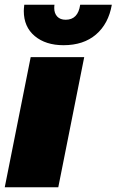

<svg xmlns="http://www.w3.org/2000/svg" viewBox="-25 -787 490 807"><path d="M104 -547H329L220 0H-5ZM75 -741Q75 -749 77 -767H204Q203 -762 203 -753Q203 -731 215.5 -717.5Q228 -704 251 -704Q303 -704 312 -767H445Q431 -687 378.5 -642Q326 -597 242 -597Q167 -597 121 -635.5Q75 -674 75 -741Z"/></svg>

Font: Montserrat Alternates Black
Style: Italic
Weight: 900
Italic angle: -11.3°
Designer: Julieta Ulanovsky
Foundry: Julieta Ulanovsky
Version: Version 7.200